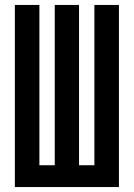

<svg xmlns="http://www.w3.org/2000/svg" viewBox="-20 -755 540 775"><path d="M40 0V-735H139V-88H201V-735H299V-88H361V-735H460V0Z"/></svg>

Font: Iosevka Term Semibold
Style: Regular
Weight: 600
Monospace: yes
Designer: Belleve Invis
Foundry: Belleve Invis
Version: Version 31.4.0